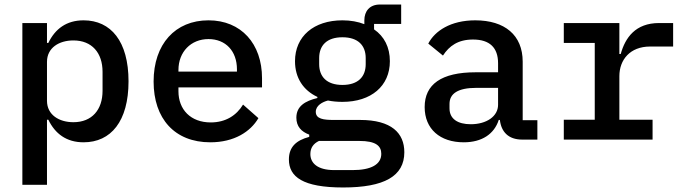

<svg xmlns="http://www.w3.org/2000/svg" viewBox="-20 -618 3040 850"><path d="M79 200H188V-88H194C224 -26 274 12 350 12C471 12 549 -81 549 -258C549 -435 471 -528 350 -528C274 -528 224 -490 194 -428H188V-516H79ZM305 -77C242 -77 188 -109 188 -172V-344C188 -407 242 -439 305 -439C387 -439 434 -384 434 -300V-216C434 -132 387 -77 305 -77Z M911 12C1017 12 1089 -35 1124 -95L1056 -155C1027 -107 979 -76 913 -76C824 -76 770 -133 770 -214V-231H1140V-272C1140 -424 1048 -528 903 -528C756 -528 660 -423 660 -257C660 -93 753 12 911 12ZM903 -445C979 -445 1029 -392 1029 -311V-301H770V-308C770 -388 825 -445 903 -445Z M1770 56C1770 -29 1713 -87 1574 -87H1458C1413 -87 1378 -91 1378 -123C1378 -151 1408 -167 1432 -173C1452 -169 1473 -167 1496 -167C1623 -167 1706 -237 1706 -347C1706 -409 1681 -457 1636 -488V-512H1756V-598H1662C1616 -598 1593 -568 1593 -528V-511C1565 -522 1532 -528 1496 -528C1369 -528 1286 -457 1286 -347C1286 -273 1323 -218 1385 -189V-184C1331 -171 1292 -148 1292 -97C1292 -58 1314 -35 1349 -22V-12C1292 3 1259 32 1259 88C1259 165 1321 212 1499 212C1681 212 1770 162 1770 56ZM1668 63C1668 110 1623 135 1541 135H1460C1384 135 1354 103 1354 64C1354 37 1367 18 1392 6H1571C1644 6 1668 28 1668 63ZM1496 -242C1426 -242 1393 -279 1393 -334V-361C1393 -416 1426 -453 1496 -453C1566 -453 1599 -416 1599 -361V-334C1599 -279 1566 -242 1496 -242Z M2359 0V-86H2294V-345C2294 -463 2214 -528 2084 -528C1975 -528 1905 -481 1876 -425L1941 -372C1969 -415 2008 -443 2074 -443C2148 -443 2185 -407 2185 -338V-298H2086C1933 -298 1860 -244 1860 -144C1860 -47 1928 12 2033 12C2114 12 2168 -25 2188 -87H2193C2199 -35 2230 0 2292 0ZM2064 -68C2006 -68 1970 -92 1970 -138V-158C1970 -204 2008 -229 2088 -229H2185V-154C2185 -103 2134 -68 2064 -68Z M2476 0H2869V-88H2722V-281C2722 -353 2769 -412 2858 -412H2960V-516H2898C2793 -516 2748 -451 2728 -379H2722V-516H2476V-428H2613V-88H2476Z"/></svg>

Font: IBM Plex Mono Medm
Style: Regular
Weight: 500
Monospace: yes
Designer: Mike Abbink, Paul van der Laan, Pieter van Rosmalen
Foundry: Bold Monday
Version: Version 2.004